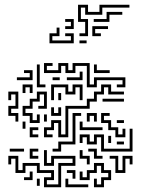

<svg xmlns="http://www.w3.org/2000/svg" viewBox="-20 -771 630 807"><path d="M345 -404V-494H297V-464H255V-494H237V-464H165V-506H201V-494H177V-476H225V-506H267V-476H285V-506H357V-416H375V-446H507V-404H471V-416H495V-434H387V-404ZM135 -404V-500H147V-416H171V-404ZM375 -464V-500H387V-476H441V-464ZM51 -434V-446H105V-464H81V-476H117V-434ZM261 -434V-446H315V-470H327V-434ZM201 -434V-446H231V-434ZM75 -380V-416H117V-380H105V-404H87V-380ZM165 -194V-236H195V-266H237V-206H255V-326H345V-356H375V-386H405V-416H447V-386H501V-374H435V-404H417V-374H387V-344H357V-314H267V-194H225V-254H207V-224H177V-206H201V-194ZM195 -350V-416H267V-386H285V-416H327V-350H315V-404H297V-374H255V-404H207V-350ZM45 -260V-284H15V-326H45V-374H27V-350H15V-386H57V-314H27V-296H57V-260ZM105 -254V-284H75V-326H105V-356H135V-386H177V-314H141V-326H165V-374H147V-344H117V-314H87V-296H117V-266H135V-290H147V-254ZM225 -350V-380H237V-350ZM411 -344V-356H501V-344ZM195 -284V-320H207V-296H225V-320H237V-284ZM465 -194V-224H435V-254H405V-296H441V-284H417V-266H447V-236H477V-206H495V-230H507V-194ZM201 -134V-146H225V-176H285V-296H321V-284H297V-164H237V-134ZM345 -260V-296H387V-260H375V-284H357V-260ZM165 -260V-290H177V-260ZM471 -254V-266H501V-254ZM75 -230V-260H87V-230ZM315 -224V-260H327V-236H411V-224ZM105 -194V-236H141V-224H117V-206H141V-194ZM405 -134V-194H387V-164H345V-194H327V-170H315V-206H357V-176H375V-206H417V-146H525V-230H537V-134ZM435 -170V-200H447V-170ZM471 -164V-176H501V-164ZM21 -134V-146H81V-134ZM105 -104V-146H141V-134H117V-116H141V-104ZM375 -104V-134H351V-146H387V-116H411V-104ZM165 16V-26H195V-44H135V-74H87V-44H45V-104H27V-80H15V-116H57V-56H75V-86H147V-56H207V-14H177V4H225V-86H285V-104H207V-74H165V-140H177V-86H195V-116H297V-74H237V16ZM345 -80V-104H315V-140H327V-116H357V-80ZM465 -44V-104H441V-116H477V-56H495V-116H537V-80H525V-104H507V-44ZM375 16V-20H387V4H405V-26H435V-44H405V-74H387V-44H357V-14H315V-50H327V-26H345V-56H375V-86H417V-56H447V-14H417V16ZM285 -20V-44H261V-56H297V-20ZM81 -14V-26H105V-50H117V-14ZM135 10V-20H147V10ZM255 16V-20H267V4H351V16ZM314 -619V-631H338V-679H308V-751H350V-721H398V-751H524V-739H410V-709H338V-739H320V-691H350V-619ZM374 -679V-691H428V-721H494V-709H440V-679ZM254 -649V-661H278V-679H254V-691H290V-649ZM368 -619V-661H434V-649H380V-631H404V-619ZM188 -589V-631H218V-655H230V-619H200V-601H278V-619H254V-631H290V-589ZM314 -589V-601H344V-589Z"/></svg>

Font: Rubik Maze
Style: Regular
Weight: 400
Designer: Hubert and Fischer, NaN
Foundry: Hubert and Fischer, NaN
Version: Version 2.200